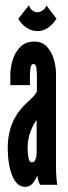

<svg xmlns="http://www.w3.org/2000/svg" viewBox="-20 -716 262 744"><path d="M77 8Q45 8 27.5 -35.5Q10 -79 10 -142Q10 -199 29.8 -243.5Q49.5 -288 91 -324Q101 -332.5 111 -343.8Q121 -355 123 -363V-422Q123 -435 121.2 -451.5Q119.5 -468 110 -468Q100 -468 98 -450.8Q96 -433.5 96 -422V-386H20V-424Q20 -454.5 29.5 -484.8Q39 -515 59.5 -535Q80 -555 113 -555Q143.5 -555 162 -534.8Q180.5 -514.5 188.8 -485.5Q197 -456.5 197 -431V-75Q197 -47.5 198.5 -28.8Q200 -10 202 0H135Q133.5 -2.5 129.5 -12.8Q125.5 -23 125.5 -33H123Q117 -17.5 106 -4.8Q95 8 77 8ZM103.5 -87Q113.5 -87 117.8 -98.5Q122 -110 122 -124V-251Q108.5 -234 97.8 -205Q87 -176 87 -143Q87 -120 90.5 -103.5Q94 -87 103.5 -87ZM125 -595.5Q102 -595.5 81.5 -609.8Q61 -624 51 -643.5L92 -695.5Q97 -681.5 106.2 -675Q115.5 -668.5 125 -668.5Q133.5 -668.5 143.8 -674.5Q154 -680.5 160 -694.5L199 -643.5Q185.5 -622.5 167 -609Q148.5 -595.5 125 -595.5Z"/></svg>

Font: League Gothic Condensed
Style: Regular
Weight: 400
Width: 3
Designer: The League of Moveable Type
Version: Version 2.001